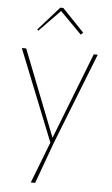

<svg xmlns="http://www.w3.org/2000/svg" viewBox="-61 -748 585 1005"><g transform="rotate(5 231.5 -245.5)"><path d="M110 -578 104 -584 214 -708H230L345 -588L333 -577L220 -691ZM140 217 224 0 32 -480H55L233 -26L410 -480H431L242 0L163 217Z"/></g></svg>

Font: Cantarell Thin
Style: Regular
Weight: 100
Designer: Dave Crossland, Nikolaus Waxweiler, Florian Fecher, Jacques Le Bailly, Eben Sorkin, Alexei Vanyashin, Alexios Zavras, Em
Version: Version 0.303